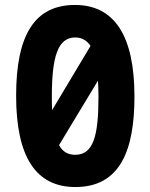

<svg xmlns="http://www.w3.org/2000/svg" viewBox="-20 -744 603 774"><path d="M284 10C466 10 522 -141 522 -355C522 -596 444 -724 282 -724C119 -724 45 -602 45 -358C45 -114 123 10 284 10ZM189 -355C189 -512 212 -593 283 -593C310 -593 330 -581 345 -559L190 -300C189 -317 189 -335 189 -355ZM283 -120C253 -120 232 -133 218 -159L375 -419C376 -399 377 -378 377 -354C377 -195 356 -120 283 -120Z"/></svg>

Font: Noto Sans Mono SemiCondensed ExtraBold
Style: Regular
Weight: 800
Width: 4
Designer: Monotype Design Team
Foundry: Monotype Imaging Inc.
Version: Version 2.014